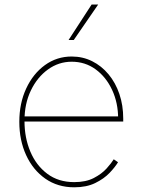

<svg xmlns="http://www.w3.org/2000/svg" viewBox="-20 -798 612 830"><path d="M300.8 11.7Q229.5 11.7 176 -25.6Q122.6 -63 93 -127.2Q63.5 -191.4 63.5 -271.5Q63.5 -351.6 93.3 -415.5Q123 -479.5 174.3 -516.6Q225.6 -553.7 290 -553.7Q337.9 -553.7 378.4 -533.4Q418.9 -513.2 449.2 -476.8Q479.5 -440.4 496.1 -391.6Q512.7 -342.8 512.7 -285.2V-272.5H75.2V-294.9H500.5L490.7 -285.2Q490.7 -353.5 464.6 -409.4Q438.5 -465.3 393.3 -498.3Q348.1 -531.2 290 -531.2Q233.9 -531.2 187.5 -497.8Q141.1 -464.4 113.5 -407Q85.9 -349.6 85.9 -277.3V-274.4Q85.9 -202.6 111.1 -142.8Q136.2 -83 184.3 -46.9Q232.4 -10.7 300.8 -10.7Q351.6 -10.7 385.7 -28.6Q419.9 -46.4 440.9 -69.8Q461.9 -93.3 471.7 -109.4L490.2 -96.7Q478 -76.2 453.9 -50.8Q429.7 -25.4 391.8 -6.8Q354 11.7 300.8 11.7ZM276.4 -625 376 -778.3H404.3L298.8 -625Z"/></svg>

Font: Inter Tight Thin
Style: Regular
Weight: 250
Designer: Rasmus Andersson
Foundry: rsms
Version: Version 3.004